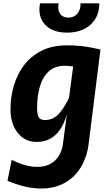

<svg xmlns="http://www.w3.org/2000/svg" viewBox="-20 -820 640 1118"><path d="M23.5 233 48 111Q120 146 173.8 150.8Q227.5 155.5 264 138.8Q300.5 122 320.8 90.5Q341 59 346 21.5L411 -471L419 -545.5L565 -531.5L495.5 22.5Q488.5 76.5 466.2 125.2Q444 174 405.2 210.2Q366.5 246.5 311.5 264.5Q256.5 282.5 184.8 276.2Q113 270 23.5 233ZM193.5 6.5Q126 6.5 83.5 -46Q41 -98.5 41 -185Q41 -251.5 59.5 -317.2Q78 -383 117.5 -437Q157 -491 219.8 -523.5Q282.5 -556 370.5 -556Q416 -556 453 -551.8Q490 -547.5 518.2 -541.8Q546.5 -536 565 -531.5L457 -421.5Q448 -425 434.8 -428Q421.5 -431 407 -433Q392.5 -435 379.5 -436Q366.5 -437 358 -437Q298 -437 262.5 -403.2Q227 -369.5 211.5 -313.8Q196 -258 196 -192Q196 -152 205.8 -136.5Q215.5 -121 242 -121Q293.5 -121 328.8 -164Q364 -207 388.5 -266L399 -229.5L378 -190.5Q365 -125.5 339.8 -81.5Q314.5 -37.5 277.8 -15.5Q241 6.5 193.5 6.5ZM370.5 -630Q285.5 -630 242.2 -676.5Q199 -723 213 -800.5H321.5Q317 -775.5 322.2 -756.8Q327.5 -738 342 -727.8Q356.5 -717.5 378 -717.5Q400 -717.5 416 -727.8Q432 -738 440.8 -756.8Q449.5 -775.5 449 -800.5H558Q559 -723.5 507.5 -676.8Q456 -630 370.5 -630Z"/></svg>

Font: Spline Sans Mono
Style: Italic
Weight: 400
Italic angle: -4°
Monospace: yes
Designer: Eben Sorkin, Mirko Velimirovic
Foundry: Sorkin Type
Version: Version 1.004